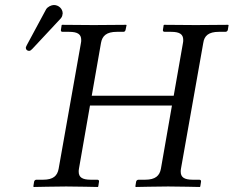

<svg xmlns="http://www.w3.org/2000/svg" viewBox="-20 -745 932 766"><path d="M622 -72C617 -44 600 -28 559 -28H533C528 -28 524 -25 523 -20L520 -1L522 1C522 1 615 -1 651 -1C690 -1 777 1 777 1L779 -1L782 -20C783 -25 780 -28 775 -28H749C715 -28 701 -38 701 -60C701 -63 701 -67 702 -72L791 -574C795 -602 812 -618 853 -618H879C884 -618 888 -621 889 -626L892 -645L890 -646C890 -646 797 -645 761 -645C722 -645 635 -646 635 -646L633 -645L630 -626C629 -621 632 -618 637 -618H663C697 -618 711 -608 711 -586C711 -582 711 -578 710 -574L673 -363H346L383 -574C388 -602 405 -618 446 -618H472C477 -618 480 -621 481 -626L485 -645L483 -646C483 -646 390 -645 354 -645C315 -645 228 -646 228 -646L226 -645L223 -626C222 -621 225 -618 229 -618H256C290 -618 304 -608 304 -586C304 -582 304 -578 303 -574L214 -72C209 -44 193 -28 152 -28H125C121 -28 117 -25 116 -20L113 -1L115 1C115 1 208 -1 244 -1C283 -1 370 1 370 1L372 -1L375 -20C376 -25 373 -28 368 -28H342C308 -28 294 -38 294 -60C294 -63 294 -67 295 -72L339 -324H666ZM195 -725C185 -725 170 -718 164 -708L87 -565C83 -557 83 -556 83 -554C83 -547 89 -542 96 -542C101 -542 105 -546 109 -550L222 -671C227 -677 229 -682 229 -687C230 -688 230 -690 230 -692C230 -710 214 -725 195 -725Z"/></svg>

Font: Libertinus Serif
Style: Italic
Weight: 400
Italic angle: -12°
Designer: Philipp H. Poll, Khaled Hosny
Foundry: Caleb Maclennan
Version: Version 7.050;RELEASE